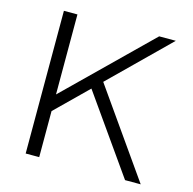

<svg xmlns="http://www.w3.org/2000/svg" viewBox="-102 -799 909 903"><g transform="rotate(15 352.0 -347.5)"><path d="M100.1 0V-694.8H166V-305.2L564 -694.8H645L365.2 -419.9L660.2 0H584L319.8 -375L166 -224.1V0Z"/></g></svg>

Font: CMU Bright
Style: Roman
Weight: 500
Version: Version 0.7.0